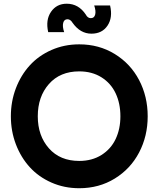

<svg xmlns="http://www.w3.org/2000/svg" viewBox="-20 -997 847 1027"><path d="M469.2 -816.9Q409.2 -816.9 368.2 -875Q356.9 -894 340.8 -894Q323.2 -894 318.1 -874.8Q313 -855.5 323.2 -825.2H237.8Q223.1 -890.6 252.9 -933.8Q282.7 -977.1 336.9 -977.1Q400.4 -977.1 439 -918.9Q448.7 -899.9 465.8 -899.9Q483.9 -899.9 489 -918.7Q494.1 -937.5 483.9 -967.8H568.8Q584 -903.3 555.2 -860.1Q526.4 -816.9 469.2 -816.9ZM403.8 9.8Q323.7 9.8 255.1 -20.5Q186.5 -50.8 139.2 -102.8Q91.8 -154.8 64.9 -225.3Q38.1 -295.9 38.1 -375Q38.1 -454.1 64.9 -524.7Q91.8 -595.2 139.2 -647.2Q186.5 -699.2 255.1 -729.5Q323.7 -759.8 403.8 -759.8Q509.8 -759.8 594 -708Q678.2 -656.2 724.1 -568.6Q770 -481 770 -375Q770 -269 724.1 -181.4Q678.2 -93.8 594 -42Q509.8 9.8 403.8 9.8ZM403.8 -136.2Q472.2 -136.2 522.7 -168Q573.2 -199.7 598.6 -253.4Q624 -307.1 624 -375Q624 -443.8 598.6 -497.8Q573.2 -551.8 522.7 -583.5Q472.2 -615.2 403.8 -615.2Q301.3 -615.2 241.7 -547.6Q182.1 -480 182.1 -375Q182.1 -271 241.7 -203.6Q301.3 -136.2 403.8 -136.2Z"/></svg>

Font: Orkney
Style: Bold
Weight: 700
Designer: Samuel Oakes and Alfredo Marco Pradil
Foundry: Alfredo Marco Pradil
Version: 1.0